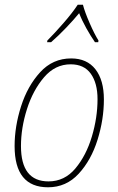

<svg xmlns="http://www.w3.org/2000/svg" viewBox="-20 -785 502 815"><path d="M184 10Q261 10 314 -47.5Q367 -105 394 -191.5Q421 -278 421 -363Q421 -445 385 -491Q349 -537 282 -537Q204 -537 150.5 -478.5Q97 -420 69.5 -334Q42 -248 42 -165Q42 10 184 10ZM186 -15Q69 -15 69 -165Q69 -242 94.5 -322Q120 -402 167 -457Q214 -512 280 -512Q337 -512 365.5 -472Q394 -432 394 -364Q394 -286 370 -205.5Q346 -125 300 -70Q254 -15 186 -15ZM180 -606H197Q229 -634 260.5 -667Q292 -700 316 -729Q328 -698 346.5 -665Q365 -632 383 -606H397L398 -613Q381 -640 360.5 -687Q340 -734 332 -765H310Q287 -730 249 -686.5Q211 -643 181 -613Z"/></svg>

Font: Noto Sans UI SemiCondensed Thin
Style: Italic
Weight: 250
Width: 4
Italic angle: -12°
Designer: Monotype Design Team
Foundry: Monotype Imaging Inc.
Version: Version 1.901